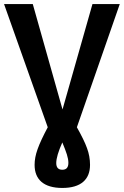

<svg xmlns="http://www.w3.org/2000/svg" viewBox="-25 -711 612 949"><path d="M567 -691H432L284 -170L137 -691H-5L211 -82C164 7 146 55 146 104C146 176 191 218 283 218C375 218 420 176 420 104C420 75 415 48 405 21C395 -7 378 -41 355 -82ZM313 94C313 117 303 128 283 128C263 128 253 117 253 95C253 72 263 38 283 -7C303 41 313 69 313 94Z"/></svg>

Font: Fira Sans Medium
Style: Regular
Weight: 500
Designer: Carrois Corporate & Edenspiekermann AG
Foundry: Carrois Corporate GbR & Edenspiekermann AG
Version: Version 4.203